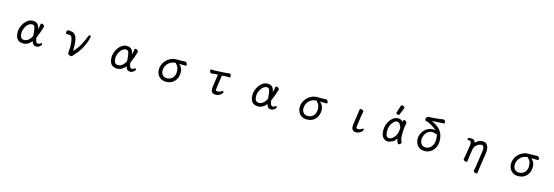

<svg xmlns="http://www.w3.org/2000/svg" viewBox="48 -2266 11405 3950"><g transform="rotate(15 5750.0 -291.5)"><path d="M603 -446Q631 -413 642 -342Q658 -399 666 -453Q670 -476 691 -476Q708 -476 728 -460.5Q748 -445 748 -427Q748 -425 747 -423V-422Q731 -364 706 -296Q681 -228 655 -172Q661 -120 670.5 -97Q680 -74 690 -67.5Q700 -61 709 -59Q711 -59 713.5 -58.5Q716 -58 721.5 -58Q727 -58 738 -61Q748 -63 755 -70Q775 -85 788 -85Q797 -85 800.5 -80Q804 -75 804 -68Q804 -56 789 -37Q774 -18 749.5 -4Q725 10 694 10Q658 10 634 -13Q613 -32 600 -79Q565 -34 519 -8Q473 18 422 18Q371 18 333 -2Q295 -22 273.5 -67Q252 -112 252 -185Q252 -230 269.5 -282Q287 -334 319.5 -380.5Q352 -427 397.5 -456.5Q443 -486 499 -486Q570 -486 603 -446ZM557 -372Q542 -411 499 -411Q465 -411 434.5 -389.5Q404 -368 381 -333.5Q358 -299 345 -259.5Q332 -220 332 -184Q332 -114 356.5 -85.5Q381 -57 421 -57Q466 -57 507 -87.5Q548 -118 583 -186L579 -237Q574 -330 557 -372Z M1238 -400H1237Q1226 -400 1221 -412Q1217 -422 1217 -436Q1217 -450 1225.5 -467.5Q1234 -485 1253 -485Q1297 -485 1334 -476Q1371 -467 1399 -434.5Q1427 -402 1441.5 -335Q1456 -268 1456 -153V-116Q1456 -106 1455 -96Q1486 -130 1520 -173.5Q1554 -217 1592.5 -286Q1631 -355 1669 -455Q1687 -500 1709 -500Q1728 -500 1728 -471Q1728 -463 1718 -421.5Q1708 -380 1682.5 -317Q1657 -254 1611.5 -179.5Q1566 -105 1494 -30Q1475 -9 1466 2Q1456 15 1439 15Q1428 15 1406.5 8Q1385 1 1377.5 -11.5Q1370 -24 1370 -42Q1370 -55 1372 -75Q1377 -125 1377 -172.5Q1377 -220 1369.5 -272.5Q1362 -325 1351 -356Q1341 -384 1323.5 -393Q1306 -402 1278 -402Q1260 -402 1238 -400Z M2603 -446Q2631 -413 2642 -342Q2658 -399 2666 -453Q2670 -476 2691 -476Q2708 -476 2728 -460.5Q2748 -445 2748 -427Q2748 -425 2747 -423V-422Q2731 -364 2706 -296Q2681 -228 2655 -172Q2661 -120 2670.5 -97Q2680 -74 2690 -67.5Q2700 -61 2709 -59Q2711 -59 2713.5 -58.5Q2716 -58 2721.5 -58Q2727 -58 2738 -61Q2748 -63 2755 -70Q2775 -85 2788 -85Q2797 -85 2800.5 -80Q2804 -75 2804 -68Q2804 -56 2789 -37Q2774 -18 2749.5 -4Q2725 10 2694 10Q2658 10 2634 -13Q2613 -32 2600 -79Q2565 -34 2519 -8Q2473 18 2422 18Q2371 18 2333 -2Q2295 -22 2273.5 -67Q2252 -112 2252 -185Q2252 -230 2269.5 -282Q2287 -334 2319.5 -380.5Q2352 -427 2397.5 -456.5Q2443 -486 2499 -486Q2570 -486 2603 -446ZM2557 -372Q2542 -411 2499 -411Q2465 -411 2434.5 -389.5Q2404 -368 2381 -333.5Q2358 -299 2345 -259.5Q2332 -220 2332 -184Q2332 -114 2356.5 -85.5Q2381 -57 2421 -57Q2466 -57 2507 -87.5Q2548 -118 2583 -186L2579 -237Q2574 -330 2557 -372Z M3770 -406Q3704 -408 3644 -408H3631Q3661 -385 3682 -348Q3709 -302 3709 -243Q3709 -170 3680.5 -111Q3652 -52 3596 -17Q3540 18 3458 18Q3397 18 3351.5 -10Q3306 -38 3281.5 -86.5Q3257 -135 3257 -194Q3257 -245 3278.5 -296.5Q3300 -348 3339.5 -389.5Q3379 -431 3434.5 -456.5Q3490 -482 3558 -482H3640Q3694 -482 3745 -485H3746Q3764 -485 3775.5 -464Q3787 -443 3787 -426Q3787 -417 3782.5 -411.5Q3778 -406 3770 -406ZM3562 -408H3554Q3505 -408 3465.5 -389Q3426 -370 3397 -339Q3368 -308 3352.5 -270.5Q3337 -233 3337 -194Q3337 -131 3369.5 -94Q3402 -57 3458 -57Q3514 -57 3552 -81Q3590 -105 3609.5 -146Q3629 -187 3629 -235.5Q3629 -284 3617 -321Q3605 -358 3574 -387Q3564 -397 3562 -408Z M4722 -431Q4722 -407 4704 -407L4639 -408H4619Q4617 -408 4543 -403L4505 -139Q4501 -112 4501 -94.5Q4501 -77 4507 -72Q4513 -67 4529 -65H4540Q4558 -65 4580 -70Q4601 -74 4618 -87.5Q4635 -101 4647 -101Q4663 -101 4663 -83Q4663 -65 4642 -42.5Q4621 -20 4588 -4.5Q4555 11 4521 11Q4468 11 4443 -12.5Q4418 -36 4418 -91Q4418 -113 4422 -145L4460 -400L4405 -398Q4388 -397 4361 -393Q4334 -389 4322 -388H4321Q4304 -388 4293.5 -407.5Q4283 -427 4283 -444Q4283 -467 4302 -467Q4311 -467 4334 -466Q4376 -464 4388 -465L4601 -477Q4622 -479 4646.5 -482.5Q4671 -486 4684 -487H4686Q4703 -487 4712.5 -467Q4722 -447 4722 -431Z M5603 -446Q5631 -413 5642 -342Q5658 -399 5666 -453Q5670 -476 5691 -476Q5708 -476 5728 -460.5Q5748 -445 5748 -427Q5748 -425 5747 -423V-422Q5731 -364 5706 -296Q5681 -228 5655 -172Q5661 -120 5670.5 -97Q5680 -74 5690 -67.5Q5700 -61 5709 -59Q5711 -59 5713.5 -58.5Q5716 -58 5721.5 -58Q5727 -58 5738 -61Q5748 -63 5755 -70Q5775 -85 5788 -85Q5797 -85 5800.5 -80Q5804 -75 5804 -68Q5804 -56 5789 -37Q5774 -18 5749.5 -4Q5725 10 5694 10Q5658 10 5634 -13Q5613 -32 5600 -79Q5565 -34 5519 -8Q5473 18 5422 18Q5371 18 5333 -2Q5295 -22 5273.5 -67Q5252 -112 5252 -185Q5252 -230 5269.5 -282Q5287 -334 5319.5 -380.5Q5352 -427 5397.5 -456.5Q5443 -486 5499 -486Q5570 -486 5603 -446ZM5557 -372Q5542 -411 5499 -411Q5465 -411 5434.5 -389.5Q5404 -368 5381 -333.5Q5358 -299 5345 -259.5Q5332 -220 5332 -184Q5332 -114 5356.5 -85.5Q5381 -57 5421 -57Q5466 -57 5507 -87.5Q5548 -118 5583 -186L5579 -237Q5574 -330 5557 -372Z M6770 -406Q6704 -408 6644 -408H6631Q6661 -385 6682 -348Q6709 -302 6709 -243Q6709 -170 6680.5 -111Q6652 -52 6596 -17Q6540 18 6458 18Q6397 18 6351.5 -10Q6306 -38 6281.5 -86.5Q6257 -135 6257 -194Q6257 -245 6278.5 -296.5Q6300 -348 6339.5 -389.5Q6379 -431 6434.5 -456.5Q6490 -482 6558 -482H6640Q6694 -482 6745 -485H6746Q6764 -485 6775.5 -464Q6787 -443 6787 -426Q6787 -417 6782.5 -411.5Q6778 -406 6770 -406ZM6562 -408H6554Q6505 -408 6465.5 -389Q6426 -370 6397 -339Q6368 -308 6352.5 -270.5Q6337 -233 6337 -194Q6337 -131 6369.5 -94Q6402 -57 6458 -57Q6514 -57 6552 -81Q6590 -105 6609.5 -146Q6629 -187 6629 -235.5Q6629 -284 6617 -321Q6605 -358 6574 -387Q6564 -397 6562 -408Z M7461 -466Q7464 -479 7481 -479Q7493 -479 7507.5 -474Q7522 -469 7533.5 -460Q7545 -451 7545 -439V-436L7528 -350Q7495 -121 7494.5 -113.5Q7494 -106 7494 -98Q7494 -72 7504 -69Q7518 -64 7532.5 -64Q7547 -64 7568 -69.5Q7589 -75 7606 -88Q7623 -101 7633.5 -101Q7644 -101 7647.5 -96Q7651 -91 7651 -84Q7651 -65 7629.5 -42.5Q7608 -20 7575.5 -4.5Q7543 11 7509 11Q7455 11 7430 -23Q7411 -49 7411 -96Q7411 -120 7415 -146L7447 -362Q7457 -415 7461 -465Z M8260 -754Q8264 -770 8285 -770Q8306 -770 8324.5 -759Q8343 -748 8343 -732Q8343 -728 8341 -725L8280 -574Q8275 -561 8258.5 -561Q8242 -561 8225.5 -570Q8209 -579 8209 -590Q8209 -597 8211 -600ZM8198 24Q8196 24 8195 24Q8124 24 8082.5 -28Q8041 -80 8041 -175Q8041 -304 8113 -398Q8185 -492 8273 -492Q8344 -492 8381 -441Q8381 -454 8382 -466Q8383 -490 8404 -490Q8422 -490 8441.5 -475Q8461 -460 8463 -442Q8458 -419 8450 -376Q8445 -346 8442 -306Q8437 -225 8437 -193Q8437 -93 8468 -37Q8469 -36 8471 -30V-29Q8471 -17 8457 1Q8443 19 8422.5 19Q8402 19 8390 -6Q8379 -28 8373 -59Q8370 -76 8368 -89Q8341 -40 8298 -11Q8220 24 8198 24ZM8273 -422Q8223 -422 8172 -354Q8121 -286 8121 -180Q8121 -48 8194 -48Q8234 -48 8270 -77Q8361 -150 8366 -296Q8366 -304 8367 -310Q8356 -345 8341 -373Q8314 -422 8273 -422Z M8869 -682Q8893 -684 8896.5 -684Q8900 -684 8912.5 -683.5Q8925 -683 8942 -685L9101 -700Q9131 -703 9184 -712H9185H9187Q9203 -712 9214.5 -691Q9226 -670 9226 -654Q9226 -633 9209 -633Q9169 -633 9106 -628L8954 -618Q8975 -609 9004 -595Q9050 -572 9091 -540Q9163 -482 9191 -411.5Q9219 -341 9219 -259Q9219 -177 9185 -114.5Q9151 -52 9095 -17Q9039 18 8972 18Q8875 18 8822 -41.5Q8769 -101 8769 -195Q8769 -245 8788.5 -292Q8808 -339 8842.5 -377Q8877 -415 8926 -437.5Q8975 -460 9033 -460Q9057 -460 9079 -453Q9063 -469 9036 -490Q9010 -511 8972.5 -533Q8935 -555 8900.5 -569Q8866 -583 8841 -589Q8818 -593 8818 -618.5Q8818 -644 8836 -662.5Q8854 -681 8869 -682ZM9140 -281Q9140 -342 9128 -381Q9123 -379 9119 -379Q9110 -379 9104 -382Q9065 -400 9031 -400Q8973 -400 8933 -369.5Q8893 -339 8871.5 -293Q8850 -247 8850 -200Q8850 -135 8880.5 -97Q8911 -59 8974 -59Q9015 -59 9052 -81.5Q9089 -104 9114 -150Q9139 -196 9140 -263Z M10153 68 10140 174Q10138 187 10119.5 187Q10101 187 10078.5 176.5Q10056 166 10056 149V145Q10066 104 10073 58L10121 -272Q10126 -313 10126 -330Q10126 -368 10113.5 -388.5Q10101 -409 10069 -409Q10052 -409 10028.5 -400.5Q10005 -392 9981.5 -375Q9958 -358 9940.5 -333.5Q9923 -309 9917 -276L9890 -106Q9880 -23 9877 -4Q9875 10 9857 10Q9839 10 9816 -1Q9794 -12 9794 -28V-32Q9804 -78 9810 -116L9844 -328Q9848 -351 9848 -370Q9848 -398 9837.5 -414.5Q9827 -431 9799 -431H9789Q9776 -431 9769.5 -438.5Q9763 -446 9763 -455Q9763 -469 9777.5 -476Q9792 -483 9827 -483Q9870 -483 9897 -463Q9919 -446 9924 -413Q9991 -486 10073 -486Q10124 -486 10153 -463.5Q10182 -441 10194.5 -404Q10207 -367 10207 -324Q10207 -296 10203 -268Z M11270 -406Q11204 -408 11144 -408H11131Q11161 -385 11182 -348Q11209 -302 11209 -243Q11209 -170 11180.5 -111Q11152 -52 11096 -17Q11040 18 10958 18Q10897 18 10851.5 -10Q10806 -38 10781.5 -86.5Q10757 -135 10757 -194Q10757 -245 10778.5 -296.5Q10800 -348 10839.5 -389.5Q10879 -431 10934.5 -456.5Q10990 -482 11058 -482H11140Q11194 -482 11245 -485H11246Q11264 -485 11275.5 -464Q11287 -443 11287 -426Q11287 -417 11282.5 -411.5Q11278 -406 11270 -406ZM11062 -408H11054Q11005 -408 10965.5 -389Q10926 -370 10897 -339Q10868 -308 10852.5 -270.5Q10837 -233 10837 -194Q10837 -131 10869.5 -94Q10902 -57 10958 -57Q11014 -57 11052 -81Q11090 -105 11109.5 -146Q11129 -187 11129 -235.5Q11129 -284 11117 -321Q11105 -358 11074 -387Q11064 -397 11062 -408Z"/></g></svg>

Font: Moon Stars Kai HW
Style: Bold
Weight: 700
Designer: GuiWonder
Version: Version 1.101